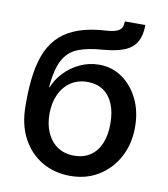

<svg xmlns="http://www.w3.org/2000/svg" viewBox="-83 -798 767 878"><g transform="rotate(10 300.5 -358.5)"><path d="M302.2 11.7Q228.5 11.7 170.7 -22Q112.8 -55.7 79.1 -118.7Q45.4 -181.6 45.4 -270V-287.6Q45.4 -362.3 54.7 -421.9Q64 -481.4 84.5 -525.9Q105 -570.3 139.6 -601.1Q174.3 -631.8 224.9 -649.2Q275.4 -666.5 344.7 -670.9Q379.4 -672.9 396.5 -679.7Q413.6 -686.5 419.7 -698.2Q425.8 -710 425.8 -727.5H521Q521 -679.7 503.9 -649.2Q486.8 -618.7 449.2 -603Q411.6 -587.4 349.1 -582.5Q278.8 -577.6 234.4 -559.6Q189.9 -541.5 166.7 -497.6Q143.6 -453.6 136.7 -371.6H139.6Q153.8 -408.2 184.1 -440.4Q214.4 -472.7 256.1 -492.4Q297.9 -512.2 346.2 -512.2Q404.8 -512.2 452.1 -479.5Q499.5 -446.8 527.6 -389.6Q555.7 -332.5 555.7 -259.3Q555.7 -181.6 523.2 -120.4Q490.7 -59.1 433.3 -23.7Q376 11.7 302.2 11.7ZM303.2 -82.5Q346.7 -82.5 377.7 -103Q408.7 -123.5 425.3 -162.1Q441.9 -200.7 441.9 -254.4Q441.9 -308.1 426 -346.2Q410.2 -384.3 379.9 -404.8Q349.6 -425.3 306.6 -425.3Q262.7 -425.3 229.5 -403.6Q196.3 -381.8 178 -342.5Q159.7 -303.2 159.7 -251.5Q159.7 -201.7 177 -163.6Q194.3 -125.5 226.3 -104Q258.3 -82.5 303.2 -82.5Z"/></g></svg>

Font: Inter
Style: 540
Weight: 540
Designer: Rasmus Andersson
Foundry: rsms
Version: Version 4.001;git-66647c0bb